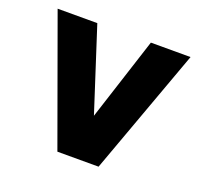

<svg xmlns="http://www.w3.org/2000/svg" viewBox="-94 -607 751 714"><g transform="rotate(20 281.5 -250.0)"><path d="M176 -500 282 -172 388 -500H545L363 0H200L19 -500Z"/></g></svg>

Font: Albert Sans ExtraBold
Style: Regular
Weight: 800
Designer: Andreas Rasmussen
Foundry: a.Foundry
Version: Version 1.025